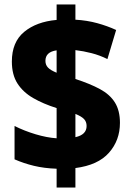

<svg xmlns="http://www.w3.org/2000/svg" viewBox="-20 -780 587 858"><path d="M233 -26Q177 -28 131.5 -39Q86 -50 45 -68V-217Q89 -195 139 -180Q189 -165 233 -162V-297Q173 -316 128 -342Q83 -368 58 -407Q33 -446 33 -505Q33 -592 88 -637.5Q143 -683 233 -691V-760H317V-692Q369 -689 414.5 -676.5Q460 -664 499 -646L460 -516Q426 -533 389 -542.5Q352 -552 317 -556V-427Q382 -406 426.5 -382Q471 -358 493.5 -322Q516 -286 516 -231Q516 -153 467 -97.5Q418 -42 317 -29V58H233ZM233 -555Q183 -548 183 -508Q183 -490 194.5 -478Q206 -466 233 -455ZM317 -167Q367 -178 367 -217Q367 -236 355.5 -248Q344 -260 317 -271Z"/></svg>

Font: Noto Sans Khmer UI SemiCondensed Black
Style: Regular
Weight: 900
Width: 4
Designer: Danh Hong and the Monotype Design Team
Foundry: Monotype Imaging Inc.
Version: Version 2.002; ttfautohint (v1.8.4.7-5d5b)